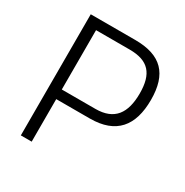

<svg xmlns="http://www.w3.org/2000/svg" viewBox="-161 -821 914 950"><g transform="rotate(30 296.5 -346.0)"><path d="M149 -637H341C449 -637 493 -586 493 -474C493 -361 449 -298 341 -298H149ZM341 -243C490 -243 557 -325 557 -474C557 -622 490 -692 341 -692H87V0H149V-243H341Z"/></g></svg>

Font: RazerF5 Light
Style: Regular
Weight: 300
Foundry: Razer Inc.
Version: Version 2